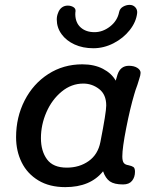

<svg xmlns="http://www.w3.org/2000/svg" viewBox="-20 -758 660 788"><path d="M534 -53Q534 -31 522 -16Q510 -1 485 -1Q449 -1 431 -13.5Q413 -26 403 -55Q351 10 248 10Q183 10 137.5 -17.5Q92 -45 69 -91.5Q46 -138 46 -195Q46 -277 81 -345.5Q116 -414 178 -454Q240 -494 318 -494Q367 -494 402.5 -475.5Q438 -457 455 -427L462 -451Q474 -488 509 -488Q530 -488 543.5 -479.5Q557 -471 557 -459Q557 -450 551 -432.5Q545 -415 544 -410Q535 -386 531 -371Q514 -314 498 -232.5Q482 -151 482 -116Q482 -98 487.5 -90Q493 -82 507 -80Q521 -77 527.5 -72.5Q534 -68 534 -53ZM392 -175Q416 -297 416 -325Q416 -370 387 -392.5Q358 -415 322 -415Q273 -415 233 -382Q193 -349 170.5 -297.5Q148 -246 148 -191Q148 -138 173 -104Q198 -70 254 -70Q306 -70 344 -97Q382 -124 392 -175ZM213 -678Q213 -692 218 -704Q223 -719 233.5 -727Q244 -735 258 -735Q271 -735 281 -729Q291 -723 290 -712Q289 -707 289 -698Q290 -664 311.5 -645Q333 -626 368 -626Q402 -626 432 -649.5Q462 -673 469 -709Q472 -723 485 -730.5Q498 -738 512 -738Q526 -738 535 -728.5Q544 -719 543 -705Q539 -668 512.5 -634.5Q486 -601 446 -580.5Q406 -560 363 -560Q320 -560 286 -575.5Q252 -591 232.5 -618Q213 -645 213 -678Z"/></svg>

Font: Mali Medium
Style: Italic
Weight: 500
Italic angle: -10°
Version: Version 1.000; ttfautohint (v1.6)